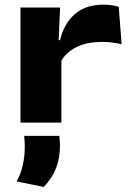

<svg xmlns="http://www.w3.org/2000/svg" viewBox="-20 -512 544 802"><path d="M232 -251.5 196 -344.5H231Q246.5 -412 291.8 -452.2Q337 -492.5 412 -492.5Q431.5 -492.5 447.5 -490Q463.5 -487.5 476 -483.5L488 -327Q471 -331.5 449.8 -334.2Q428.5 -337 407 -337Q341.5 -337 297.5 -314.2Q253.5 -291.5 232 -251.5ZM65.5 0V-480.5H231L223.5 -311L236.5 -309.5V0ZM227.5 55.5Q228.5 63.5 229.5 75.2Q230.5 87 230.5 97Q230.5 147 214.8 188.8Q199 230.5 163 269L49.5 246Q67 213.5 75.2 177.8Q83.5 142 83.5 98.5Q83.5 87 82.8 76.8Q82 66.5 81 55.5Z"/></svg>

Font: Anek Latin Expanded
Style: Bold
Weight: 700
Width: 7
Designer: Yesha Goshar
Foundry: Ek Type
Version: Version 1.003